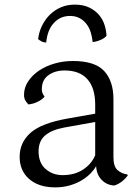

<svg xmlns="http://www.w3.org/2000/svg" viewBox="-20 -796 608 831"><path d="M533 -37Q530 -32 523.5 -25Q517 -18 509 -11.5Q501 -5 491.5 0Q482 5 474 7Q442 5 420 -17.5Q398 -40 396 -77Q388 -62 372 -45.5Q356 -29 333.5 -15.5Q311 -2 282 6.5Q253 15 219 15Q148 15 106.5 -21Q65 -57 65 -117Q65 -179 112 -221Q159 -263 273 -283L392 -304V-343Q392 -415 358.5 -453Q325 -491 259 -491Q218 -491 189.5 -470.5Q161 -450 161 -410Q161 -392 173 -378Q164 -366 144 -356Q124 -346 103 -344Q98 -349 91 -359Q84 -369 84 -386Q84 -417 102 -444Q120 -471 149 -490.5Q178 -510 216 -521Q254 -532 295 -532Q391 -532 431 -488.5Q471 -445 471 -367V-116Q471 -75 489 -59.5Q507 -44 531 -41ZM251 -38Q303 -38 339.5 -62Q376 -86 392 -124V-268L258 -244Q204 -234 175.5 -210Q147 -186 147 -141Q147 -91 177.5 -64.5Q208 -38 251 -38ZM180 -612Q169 -612 159.5 -617Q150 -622 145 -627Q149 -659 162.5 -686Q176 -713 196.5 -733Q217 -753 244 -764.5Q271 -776 304 -776Q340 -776 366 -763.5Q392 -751 408.5 -731.5Q425 -712 432.5 -688Q440 -664 441 -641Q433 -631 416 -623.5Q399 -616 381 -614Q379 -636 372.5 -656.5Q366 -677 354 -692.5Q342 -708 324.5 -717.5Q307 -727 283 -727Q241 -727 213 -696.5Q185 -666 180 -612Z"/></svg>

Font: Gotu
Style: Regular
Weight: 400
Designer: Sarang Kulkarni & Kailash Malviya
Foundry: Ek Type
Version: Version 2.320;hotconv 1.0.109;makeotfexe 2.5.65596; ttfautoh